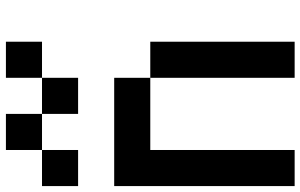

<svg xmlns="http://www.w3.org/2000/svg" viewBox="-208 -832 1040 665"><g transform="rotate(-90 312.5 -500.0)"><path d="M0 0V-625H375V-500H125V0ZM0 -750V-875H125V-750ZM125 -875V-1000H250V-875ZM250 -875H375V-750H250ZM375 0V-500H500V0ZM375 -875V-1000H500V-875Z"/></g></svg>

Font: Galmuri7 Regular
Style: Regular
Weight: 400
Designer: Lee Minseo (quiple)
Version: Version 2.399;hotconv 1.1.1;makeotfexe 2.6.0 DEVELOPMENT